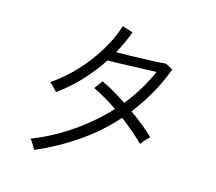

<svg xmlns="http://www.w3.org/2000/svg" viewBox="-112 -921 1224 1086"><g transform="rotate(15 500.0 -378.0)"><path d="M174 25Q171 18 163.5 6Q156 -6 149 -17Q142 -28 138 -31Q259 -79 365.5 -152.5Q472 -226 556 -317Q519 -343 481.5 -364.5Q444 -386 412 -401L448 -450Q483 -434 521.5 -411.5Q560 -389 597 -364Q638 -414 671 -468.5Q704 -523 729 -580Q698 -579 655.5 -577.5Q613 -576 570 -574.5Q527 -573 492.5 -572Q458 -571 444 -571Q398 -500 339 -437Q280 -374 209 -323Q205 -328 195.5 -337.5Q186 -347 177 -356.5Q168 -366 163 -369Q235 -418 297 -484Q359 -550 406 -626.5Q453 -703 478 -781L540 -761Q527 -727 512 -694Q497 -661 479 -629Q512 -629 554 -630Q596 -631 638.5 -632.5Q681 -634 716.5 -635.5Q752 -637 771 -639L811 -616Q782 -537 741 -465Q700 -393 650 -328Q691 -299 727.5 -269.5Q764 -240 790 -214Q786 -211 776 -200.5Q766 -190 757 -179Q748 -168 744 -163Q718 -189 682.5 -219.5Q647 -250 608 -279Q522 -182 412 -106Q302 -30 174 25Z"/></g></svg>

Font: Zen Kaku Gothic New
Style: Regular
Weight: 400
Designer: Yoshimichi Ohira
Foundry: Positype
Version: Version 1.001